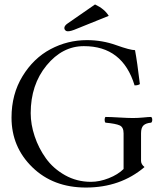

<svg xmlns="http://www.w3.org/2000/svg" viewBox="-20 -840 750 870"><path d="M410.6 -819.8Q453.6 -799.8 472.7 -768.1L328.6 -710Q300.8 -697.8 286.6 -698.2Q280.3 -698.2 275.9 -702.6Q271.5 -707 271.5 -712.9Q271.5 -723.6 286.6 -733.9ZM374 -658.2Q442.9 -658.2 506.3 -635.5Q569.8 -612.8 591.8 -612.8Q601.6 -561 613.8 -459Q606 -453.1 589.8 -453.1Q535.6 -631.3 359.9 -630.9Q262.7 -630.9 190.9 -543.5Q119.1 -456.1 119.1 -327.1Q119.1 -276.4 137 -222.7Q154.8 -168.9 188 -122.6Q221.2 -76.2 274.7 -46.1Q328.1 -16.1 392.1 -16.1Q431.2 -16.1 472.7 -32.5Q514.2 -48.8 540 -74.2V-235.8Q540 -263.7 522.5 -271.7Q504.9 -279.8 458 -284.2Q454.1 -288.1 454.1 -297.1Q454.1 -306.2 458 -310.1Q479 -310.1 520 -307.6Q561 -305.2 582 -305.2Q605 -305.2 629.4 -307.6Q653.8 -310.1 665 -310.1Q669.9 -306.2 669.9 -297.1Q669.9 -288.1 665 -284.2Q641.1 -282.2 630.1 -271.7Q619.1 -261.2 619.1 -235.8V-110.8Q619.1 -95.7 634.8 -83Q525.9 9.8 369.1 9.8Q221.2 9.8 126.7 -82Q32.2 -173.8 32.2 -307.1Q32.2 -413.1 82 -494.6Q131.8 -576.2 209 -617.2Q286.1 -658.2 374 -658.2Z"/></svg>

Font: Linux Libertine Display
Style: Regular
Weight: 400
Designer: Philipp H. Poll
Foundry: Philipp H. Poll
Version: Version 5.0.9